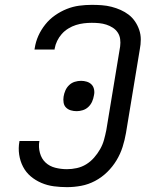

<svg xmlns="http://www.w3.org/2000/svg" viewBox="-20 -763 640 791"><path d="M256 8Q229 8 202 4.5Q175 1 150.5 -9.5Q126 -20 106.5 -36.5Q87 -53 75 -76Q63 -99 59 -126Q55 -153 60 -180Q60 -181 60 -181Q60 -181 60 -182H143Q143 -182 142.5 -181.5Q142 -181 142 -181Q138 -157 144.5 -133Q151 -109 167.5 -93.5Q184 -78 207.5 -72Q231 -66 256 -66Q276 -66 296.5 -70.5Q317 -75 335 -86Q353 -97 367.5 -113.5Q382 -130 392.5 -148.5Q403 -167 408.5 -187Q414 -207 418 -227L475 -572Q477 -587 475 -602Q473 -617 465 -629Q457 -641 444.5 -649Q432 -657 418 -661.5Q404 -666 389 -667.5Q374 -669 358 -669Q342 -669 325.5 -667Q309 -665 293 -660Q277 -655 261.5 -645.5Q246 -636 234.5 -623Q223 -610 215.5 -594.5Q208 -579 205 -562Q205 -561 205 -560.5Q205 -560 205 -559H122Q122 -560 122.5 -561.5Q123 -563 123 -564Q127 -591 138 -615.5Q149 -640 166.5 -662Q184 -684 207 -700Q230 -716 255 -726Q280 -736 306 -739.5Q332 -743 358 -743Q379 -743 399.5 -741.5Q420 -740 439.5 -735Q459 -730 477 -722Q495 -714 510 -702.5Q525 -691 536 -675Q547 -659 553.5 -640Q560 -621 560 -600.5Q560 -580 556 -560L499 -215Q494 -186 485 -157.5Q476 -129 460 -102.5Q444 -76 421.5 -54Q399 -32 371.5 -17.5Q344 -3 314.5 2.5Q285 8 256 8ZM296 -305Q283 -305 271.5 -308.5Q260 -312 252 -320Q244 -328 242 -340.5Q240 -353 242 -365Q244 -378 249.5 -390.5Q255 -403 265 -412.5Q275 -422 288 -426Q301 -430 314 -430Q326 -430 337.5 -426.5Q349 -423 357 -415Q365 -407 367.5 -394.5Q370 -382 367 -370Q365 -357 359.5 -344.5Q354 -332 344 -322.5Q334 -313 321 -309Q308 -305 296 -305Z"/></svg>

Font: Zed Sans Extended
Style: Italic
Weight: 400
Width: 7
Italic angle: -9°
Designer: Belleve Invis
Foundry: Belleve Invis
Version: Version 1.0.0; ttfautohint (v1.8.4)